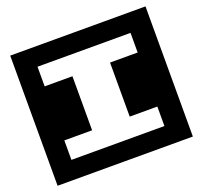

<svg xmlns="http://www.w3.org/2000/svg" viewBox="-144 -907 1263 1195"><g transform="rotate(-20 488.0 -309.0)"><path d="M936 122V-740H40V122ZM792 0H176V-129H360V-487H176V-617H792V-487H609V-129H792Z"/></g></svg>

Font: Takraf VEB
Style: Regular
Weight: 400
Designer: Jan Sonntag
Foundry: Jan Sonntag | S FONTS | www.sonntag.nl
Version: Version 2.001